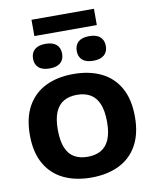

<svg xmlns="http://www.w3.org/2000/svg" viewBox="-101 -1030 896 1114"><g transform="rotate(-10 346.5 -473.0)"><path d="M346.5 7.5Q253 7.5 183.5 -26.2Q114 -60 75.5 -127.8Q37 -195.5 37 -297Q37 -399 75.5 -467Q114 -535 183.5 -568.8Q253 -602.5 346.5 -602.5Q440 -602.5 509.8 -568.8Q579.5 -535 617.8 -466.8Q656 -398.5 656 -297Q656 -196 617.8 -128Q579.5 -60 509.8 -26.2Q440 7.5 346.5 7.5ZM346.5 -115Q392.5 -115 425 -133.5Q457.5 -152 474.5 -191.8Q491.5 -231.5 491.5 -294.5Q491.5 -361 474.2 -401.8Q457 -442.5 424.5 -461.2Q392 -480 346.5 -480Q301 -480 268.8 -461.8Q236.5 -443.5 219.2 -403.8Q202 -364 202 -300.5Q202 -233.5 219 -192.8Q236 -152 268.2 -133.5Q300.5 -115 346.5 -115ZM475 -658Q432.5 -658 411 -677Q389.5 -696 389.5 -730.5Q389.5 -764.5 411 -783.8Q432.5 -803 475 -803Q517.5 -803 539.2 -783.8Q561 -764.5 561 -730.5Q561 -696 539.2 -677Q517.5 -658 475 -658ZM218 -658Q175.5 -658 153.8 -677Q132 -696 132 -730.5Q132 -764.5 153.8 -783.8Q175.5 -803 218 -803Q260.5 -803 282 -783.8Q303.5 -764.5 303.5 -730.5Q303.5 -696 282 -677Q260.5 -658 218 -658ZM162.5 -858.5V-954.5H530.5V-858.5Z"/></g></svg>

Font: Encode Sans SC
Style: Bold
Weight: 700
Version: Version 3.002